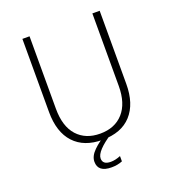

<svg xmlns="http://www.w3.org/2000/svg" viewBox="-157 -824 1024 1133"><g transform="rotate(-20 355.0 -257.5)"><path d="M113.3 -245.1V-704.1H158.2V-249Q158.2 -137.7 210.9 -79.6Q263.7 -21.5 354.5 -21.5Q447.3 -21.5 500 -80.6Q552.7 -139.6 552.7 -249V-704.1H598.6V-245.1Q598.6 -120.1 536.1 -51.3Q473.6 17.6 354.5 17.6Q239.3 17.6 176.3 -50.3Q113.3 -118.2 113.3 -245.1ZM264.6 123Q264.6 87.9 298.8 54.2Q333 20.5 371.1 0H415Q305.7 71.3 305.7 117.2Q305.7 156.2 356.4 156.2Q384.8 156.2 418 142.6V175.8Q387.7 188.5 349.6 188.5Q264.6 188.5 264.6 123Z"/></g></svg>

Font: Gothic A1 ExtraLight
Style: Regular
Weight: 275
Designer: HanYang I&C Co.,Ltd.
Foundry: HanYang I&C Co.,Ltd.
Version: Version 2.50